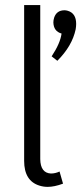

<svg xmlns="http://www.w3.org/2000/svg" viewBox="-20 -728 320 757"><path d="M168 8.8Q194.3 8.8 228.5 -3.9L214.8 -51.8Q198.2 -43.9 180.7 -43.9Q139.6 -45.9 138.7 -100.6V-708H75.2V-93.8Q75.2 -14.6 135.7 3.9Q151.4 8.8 168 8.8ZM280.3 -633.8Q280.3 -675.8 247.1 -685.5Q240.2 -687.5 234.4 -687.5Q203.1 -687.5 193.4 -658.2Q190.4 -648.4 190.4 -639.6Q191.4 -604.5 222.7 -595.7Q217.8 -557.6 183.6 -505.9L206.1 -488.3Q264.6 -546.9 278.3 -612.3Q280.3 -624 280.3 -633.8Z"/></svg>

Font: Yaldevi Colombo
Style: Regular
Weight: 400
Designer: Sol Matas, Denzil Rajitha, Kosala Senevirathne and Pathum Egodawatta
Foundry: Mooniak
Version: Version 1.020 ; ttfautohint (v1.6)